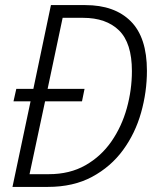

<svg xmlns="http://www.w3.org/2000/svg" viewBox="-20 -734 627 754"><path d="M29 0 100 -336H33L44 -385H111L180 -714H315Q430 -714 493.5 -650.5Q557 -587 557 -456Q557 -373 534 -291.5Q511 -210 463 -144.5Q415 -79 341.5 -39.5Q268 0 168 0ZM172 -50Q254 -50 315.5 -85Q377 -120 417.5 -178.5Q458 -237 478 -309Q498 -381 498 -455Q498 -565 447.5 -614.5Q397 -664 306 -664H226L167 -385H312L302 -336H157L96 -50Z"/></svg>

Font: Noto Sans SemiCondensed Light
Style: Italic
Weight: 300
Width: 4
Italic angle: -12°
Designer: Monotype Design Team
Foundry: Monotype Imaging Inc.
Version: Version 2.013; ttfautohint (v1.8.4.7-5d5b)